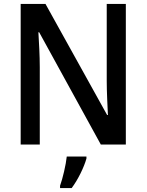

<svg xmlns="http://www.w3.org/2000/svg" viewBox="-20 -734 744 975"><path d="M619 0V-714H522V-322C522 -269 526 -194 528 -150H524L211 -714H85V0H182V-393C182 -452 178 -518 175 -570H179L492 0ZM419 71V61H319C315 102 298 174 285 209V221H344C377 177 407 114 419 71Z"/></svg>

Font: Noto Sans Thai Looped SemiCondensed Medium
Style: Regular
Weight: 500
Width: 4
Designer: Sasikarn Vongin, Ben Mitchell
Foundry: The Fontpad Ltd
Version: Version 1.001